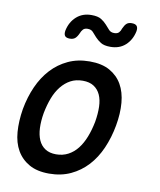

<svg xmlns="http://www.w3.org/2000/svg" viewBox="-87 -852 775 931"><g transform="rotate(10 300.0 -386.5)"><path d="M218 10Q159 10 120 -12Q81 -34 59 -72Q37 -110 33 -162.5Q29 -215 39 -276Q50 -337 73 -388.5Q96 -440 131 -478Q166 -516 213 -538Q260 -560 319 -560Q379 -560 418 -538Q457 -516 478.5 -478.5Q500 -441 504.5 -389Q509 -337 498 -276Q487 -215 464 -162.5Q441 -110 406 -72Q371 -34 324 -12Q277 10 218 10ZM235 -88Q268 -88 294.5 -102Q321 -116 340.5 -141Q360 -166 373.5 -200.5Q387 -235 395 -276Q402 -317 401 -351Q400 -385 389 -409.5Q378 -434 356.5 -448Q335 -462 302 -462Q268 -462 242 -448Q216 -434 196 -409Q176 -384 163 -350Q150 -316 142 -275Q135 -234 136.5 -200Q138 -166 149 -141Q160 -116 181.5 -102Q203 -88 235 -88ZM247 -686Q239 -668 229.5 -660Q220 -652 204 -652Q186 -652 179.5 -660.5Q173 -669 176 -687Q185 -730 214.5 -756.5Q244 -783 288 -783Q320 -783 336.5 -772.5Q353 -762 364 -749.5Q375 -737 384.5 -726.5Q394 -716 411 -716Q427 -716 434.5 -724.5Q442 -733 445 -744Q453 -762 462 -770Q471 -778 487 -778Q505 -778 512 -769.5Q519 -761 516 -743Q507 -700 478 -673.5Q449 -647 404 -647Q373 -647 356.5 -657.5Q340 -668 328.5 -680.5Q317 -693 308 -703.5Q299 -714 281 -714Q266 -714 258.5 -705.5Q251 -697 247 -686Z"/></g></svg>

Font: Maple Mono NL Medium
Style: Italic
Weight: 500
Italic angle: -10°
Monospace: yes
Designer: subframe7536
Version: Version 7.000